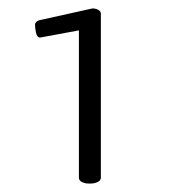

<svg xmlns="http://www.w3.org/2000/svg" viewBox="-20 -783 410 455"><path d="M190 -348Q182 -348 174.5 -351.5Q167 -355 167 -362V-711L75 -694Q68 -694 65.5 -705Q63 -716 63 -724Q63 -732 73 -735L199 -763Q207 -763 213 -759.5Q219 -756 219 -751V-362Q219 -355 211 -351.5Q203 -348 195 -348Z"/></svg>

Font: Asap Expanded
Style: Regular
Weight: 400
Width: 7
Designer: Pablo Cosgaya
Foundry: Omnibus-Type
Version: Version 3.001; ttfautohint (v1.8.4.7-5d5b)